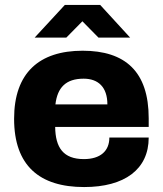

<svg xmlns="http://www.w3.org/2000/svg" viewBox="-20 -744 659 776"><path d="M120 -592H248L313 -658L378 -592H506L385 -724H242ZM320 12C483 12 581 -59 581 -188H422C422 -134 386 -101 319 -101C236 -101 204 -147 203 -231H581V-266C581 -455 486 -539 314 -539C139 -539 37 -450 37 -264C37 -74 140 12 320 12ZM204 -322C212 -390 246 -426 318 -426C377 -426 414 -392 414 -322Z"/></svg>

Font: Archivo ExtraBold
Style: Regular
Weight: 800
Designer: Hector Gatti
Foundry: Omnibus-Type
Version: Version 2.001